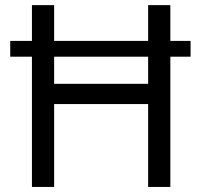

<svg xmlns="http://www.w3.org/2000/svg" viewBox="-20 -740 784 760"><path d="M20.5 -515.6V-578.1H734.4V-515.6ZM106.4 0V-719.7H194.3V-408.2H566.4V-719.7H654.3V0H566.4V-328.1H194.3V0Z"/></svg>

Font: Reddit Sans
Style: Regular
Weight: 400
Designer: Stephen Hutchings
Foundry: Reddit
Version: Version 1.014